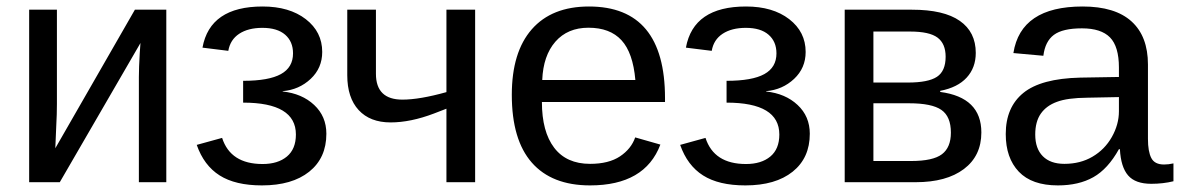

<svg xmlns="http://www.w3.org/2000/svg" viewBox="-20 -558 3614 588"><path d="M410.2 -426.3 163.1 0H69.3V-528.3H154.3V-239.3Q154.3 -208 152.3 -172.9Q150.4 -137.7 149.4 -104L393.1 -528.3H489.3V0H405.3V-322.3Q405.3 -334 406 -354.7Q406.7 -375.5 408 -396Q409.2 -416.5 410.2 -426.3Z M782.2 9.8Q700.7 9.8 652.6 -20.8Q604.5 -51.3 582.5 -114.3L660.2 -135.7Q686 -55.7 784.2 -55.7Q831.1 -55.7 858.6 -78.6Q886.2 -101.6 886.2 -146Q886.2 -243.7 724.6 -243.7V-310.5Q803.2 -310.5 840.3 -331.1Q877.4 -351.6 877.4 -394.5Q877.4 -430.7 853.3 -451.7Q829.1 -472.7 783.7 -472.7Q740.2 -472.7 712.6 -454.6Q685.1 -436.5 679.2 -402.3L600.1 -412.1Q623 -538.1 784.2 -538.1Q866.2 -538.1 916.5 -499.3Q966.8 -460.4 966.8 -398.9Q966.8 -349.6 931.4 -316.4Q896 -283.2 845.7 -278.8V-277.8Q904.8 -271.5 942.1 -236.6Q979.5 -201.7 979.5 -148.4Q979.5 -74.2 927 -32.2Q874.5 9.8 782.2 9.8Z M1435.1 -528.3V0H1347.2V-225.1L1309.1 -210.4Q1237.3 -183.1 1176.3 -183.1Q1113.3 -183.1 1078.4 -220.9Q1043.5 -258.8 1043.5 -327.6V-528.3H1131.3V-332Q1131.3 -252.9 1212.4 -252.9Q1265.1 -252.9 1347.2 -275.9V-528.3Z M1639.6 -245.6Q1639.6 -154.8 1677.2 -105.5Q1714.8 -56.2 1787.1 -56.2Q1844.2 -56.2 1878.7 -79.1Q1913.1 -102.1 1925.3 -137.2L2002.4 -115.2Q1955.1 9.8 1787.1 9.8Q1669.9 9.8 1608.6 -60.1Q1547.4 -129.9 1547.4 -267.6Q1547.4 -398.4 1608.6 -468.3Q1669.9 -538.1 1783.7 -538.1Q2016.6 -538.1 2016.6 -257.3V-245.6ZM1925.8 -313Q1918.5 -396.5 1883.3 -434.8Q1848.1 -473.1 1782.2 -473.1Q1718.3 -473.1 1680.9 -430.4Q1643.6 -387.7 1640.6 -313Z M2262.7 9.8Q2181.2 9.8 2133.1 -20.8Q2085 -51.3 2063 -114.3L2140.6 -135.7Q2166.5 -55.7 2264.6 -55.7Q2311.5 -55.7 2339.1 -78.6Q2366.7 -101.6 2366.7 -146Q2366.7 -243.7 2205.1 -243.7V-310.5Q2283.7 -310.5 2320.8 -331.1Q2357.9 -351.6 2357.9 -394.5Q2357.9 -430.7 2333.7 -451.7Q2309.6 -472.7 2264.2 -472.7Q2220.7 -472.7 2193.1 -454.6Q2165.5 -436.5 2159.7 -402.3L2080.6 -412.1Q2103.5 -538.1 2264.6 -538.1Q2346.7 -538.1 2397 -499.3Q2447.3 -460.4 2447.3 -398.9Q2447.3 -349.6 2411.9 -316.4Q2376.5 -283.2 2326.2 -278.8V-277.8Q2385.3 -271.5 2422.6 -236.6Q2460 -201.7 2460 -148.4Q2460 -74.2 2407.5 -32.2Q2355 9.8 2262.7 9.8Z M2772.9 -528.3Q2870.6 -528.3 2919.4 -494.1Q2968.3 -460 2968.3 -396Q2968.3 -350.6 2940.4 -320.3Q2912.6 -290 2859.4 -279.8V-276.4Q2985.4 -259.8 2985.4 -152.3Q2985.4 -80.6 2931.9 -40.3Q2878.4 0 2784.2 0H2566.9V-528.3ZM2654.8 -305.2H2760.3Q2822.8 -305.2 2849.4 -322.8Q2876 -340.3 2876 -384.3Q2876 -424.3 2851.1 -442.9Q2826.2 -461.4 2767.1 -461.4H2654.8ZM2654.8 -64.9H2770Q2837.4 -64.9 2864.7 -85.7Q2892.1 -106.4 2892.1 -151.9Q2892.1 -201.2 2863 -221.4Q2834 -241.7 2764.2 -241.7H2654.8Z M3219.7 9.8Q3140.1 9.8 3100.1 -32.2Q3060.1 -74.2 3060.1 -147.5Q3060.1 -229.5 3114 -273.4Q3168 -317.4 3288.1 -320.3L3406.7 -322.3V-351.1Q3406.7 -415.5 3379.4 -443.4Q3352.1 -471.2 3293.5 -471.2Q3234.4 -471.2 3207.5 -451.2Q3180.7 -431.2 3175.3 -387.2L3083.5 -395.5Q3106 -538.1 3295.4 -538.1Q3395 -538.1 3445.3 -492.4Q3495.6 -446.8 3495.6 -360.4V-132.8Q3495.6 -93.8 3505.9 -74Q3516.1 -54.2 3544.9 -54.2Q3558.6 -54.2 3573.7 -57.6V-2.9Q3542 4.9 3505.9 4.9Q3457 4.9 3434.8 -20.8Q3412.6 -46.4 3409.7 -101.1H3406.7Q3373 -40.5 3328.4 -15.4Q3283.7 9.8 3219.7 9.8ZM3406.7 -260.7 3310.5 -258.8Q3249 -258.3 3216.8 -246.1Q3184.6 -234.4 3167.5 -210Q3150.4 -185.5 3150.4 -146Q3150.4 -103 3173.6 -79.6Q3196.8 -56.2 3239.7 -56.2Q3288.6 -56.2 3325.7 -78.1Q3363.3 -100.1 3385 -138.4Q3406.7 -176.8 3406.7 -217.3Z"/></svg>

Font: Arimo Nerd Font
Style: Regular
Weight: 400
Designer: Steve Matteson
Foundry: Monotype Imaging Inc.
Version: Version 1.33;Nerd Fonts 3.2.1